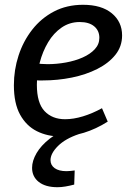

<svg xmlns="http://www.w3.org/2000/svg" viewBox="-20 -560 545 802"><path d="M232 10Q178 10 134 -12Q90 -34 64 -81Q38 -128 38 -204Q38 -268 57.5 -328Q77 -388 114.5 -436Q152 -484 205.5 -512Q259 -540 327 -540Q404 -540 447 -504.5Q490 -469 490 -412Q490 -366 462 -331Q434 -296 386.5 -272Q339 -248 280 -236Q221 -224 159 -224Q150 -224 141 -224Q132 -224 123 -225L129 -295Q141 -294 153.5 -293Q166 -292 179 -292Q217 -292 255.5 -299Q294 -306 325.5 -320Q357 -334 376 -354.5Q395 -375 395 -402Q395 -432 373.5 -450Q352 -468 313 -468Q271 -468 237.5 -445Q204 -422 181 -383.5Q158 -345 146 -298.5Q134 -252 134 -206Q134 -130 166 -96Q198 -62 252 -62Q287 -62 326.5 -74Q366 -86 406 -108L430 -52Q381 -21 330.5 -5.5Q280 10 232 10ZM220 222Q170 222 142 200Q114 178 114 141Q114 112 132.5 80Q151 48 188 19Q225 -10 280 -29L310 0Q253 19 222 50Q191 81 191 109Q191 130 208.5 142.5Q226 155 258 155Q266 155 275 154Q284 153 292 152L290 211Q271 216 253.5 219Q236 222 220 222Z"/></svg>

Font: Bitter Thin Medium
Style: Italic
Weight: 500
Italic angle: -9°
Version: Version 3.021